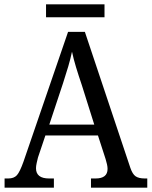

<svg xmlns="http://www.w3.org/2000/svg" viewBox="-20 -860 695 880"><path d="M1 0V-42H18Q44 -42 57.5 -57Q71 -72 88 -120L292 -714H369L577 -92Q587 -62 601.5 -52Q616 -42 644 -42H655V0H397V-42H418Q473 -42 473 -86Q473 -95 470.5 -106.5Q468 -118 464 -131L429 -239H188L154 -138Q151 -126 148 -112.5Q145 -99 145 -89Q145 -42 205 -42H227V0ZM206 -289H412L355 -470Q340 -514 328.5 -552Q317 -590 310 -623Q303 -590 293 -556Q283 -522 269 -479ZM191 -781V-840H459V-781Z"/></svg>

Font: Noto Serif Hebrew SemiCondensed
Style: Regular
Weight: 400
Width: 4
Designer: Monotype Design Team
Foundry: Monotype Imaging Inc.
Version: Version 2.004; ttfautohint (v1.8.4.7-5d5b)